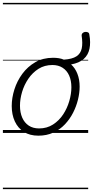

<svg xmlns="http://www.w3.org/2000/svg" viewBox="-20 -918 642 1326"><path d="M245 19Q186 19 145 -7Q104 -33 82.5 -79.5Q61 -126 61 -186Q61 -242 79.5 -300.5Q98 -359 134.5 -408.5Q171 -458 224 -488.5Q277 -519 347 -519Q367 -519 386 -516Q405 -513 421 -506Q479 -510 508 -529Q537 -548 544.5 -583.5Q552 -619 544 -671Q543 -682 550 -689Q557 -696 567 -697.5Q577 -699 586.5 -695Q596 -691 597 -679Q607 -625 598 -581.5Q589 -538 558 -510.5Q527 -483 471 -473Q499 -448 514.5 -408.5Q530 -369 530 -320Q530 -277 518.5 -230Q507 -183 484.5 -139Q462 -95 428 -59Q394 -23 348 -2Q302 19 245 19ZM250 -31Q304 -31 346 -58Q388 -85 416 -127.5Q444 -170 458.5 -220Q473 -270 473 -315Q473 -362 457.5 -396.5Q442 -431 412.5 -450Q383 -469 342 -469Q288 -469 246.5 -443Q205 -417 176 -374.5Q147 -332 132.5 -283Q118 -234 118 -188Q118 -141 133.5 -105.5Q149 -70 178.5 -50.5Q208 -31 250 -31ZM0 378H589V388H0ZM0 -20H589V0H0ZM0 -505H589V-500H0ZM0 -898H589V-888H0Z"/></svg>

Font: Playwrite DE SAS Guides
Style: Regular
Weight: 400
Designer: Veronika Burian, José Scaglione
Foundry: TypeTogether
Version: Version 1.003